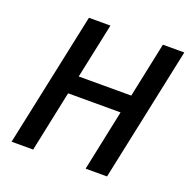

<svg xmlns="http://www.w3.org/2000/svg" viewBox="-127 -836 946 959"><g transform="rotate(20 346.0 -357.0)"><path d="M185.5 -713.9H299.8L237.8 -420.9H517.1L578.6 -713.9H692.4L541.5 0H427.7L495.6 -323.7H216.8L148.9 0H34.2Z"/></g></svg>

Font: Viking Open Sans Light
Style: Bold Italic
Weight: 600
Italic angle: -12°
Foundry: Ascender Corporation
Version: Version 2.000